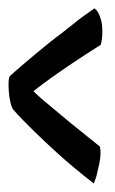

<svg xmlns="http://www.w3.org/2000/svg" viewBox="-20 -510 274 457"><path d="M218.8 -467.8Q221.7 -460 222.7 -451.2Q223.6 -442.4 223.6 -433.6Q223.6 -425.8 222.7 -418Q221.7 -410.2 219.7 -403.3Q182.6 -379.9 152.8 -359.9Q123 -339.8 102.5 -325.2Q78.1 -307.6 59.6 -293Q76.2 -276.4 100.6 -256.8Q121.1 -239.3 150.4 -215.3Q179.7 -191.4 217.8 -161.1Q219.7 -153.3 219.2 -143.1Q218.8 -132.8 216.8 -123Q214.8 -112.3 211.9 -100.6Q210 -91.8 208 -85.9Q206.1 -81.1 204.6 -76.7Q203.1 -72.3 202.1 -74.2Q154.3 -111.3 118.7 -143.6Q83 -175.8 59.6 -199.2Q31.2 -226.6 11.7 -249Q7.8 -253.9 4.9 -266.1Q2 -278.3 1 -291.5Q0 -304.7 0.5 -315.9Q1 -327.1 4.9 -330.1Q17.6 -341.8 33.2 -355Q48.8 -368.2 64.9 -381.8Q81.1 -395.5 97.7 -408.7Q114.3 -421.9 128.9 -432.6Q143.6 -444.3 157.2 -455.1Q168.9 -464.8 182.1 -474.1Q195.3 -483.4 205.1 -490.2Q210 -486.3 213.4 -480.5Q216.8 -474.6 218.8 -467.8Z"/></svg>

Font: BKP Parklife Display
Style: Regular
Weight: 400
Designer: Font Diner, Inc.; LA MECHKY PLUS GmbH
Foundry: Font Diner, Inc.; LA MECHKY PLUS GmbH
Version: Version 1.007